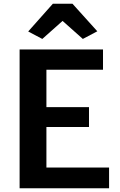

<svg xmlns="http://www.w3.org/2000/svg" viewBox="-20 -1008 640 1028"><path d="M85 0V-743H531.5V-634.5H228.5V-434.5H456.5V-328H228.5V-111H564V0ZM206.5 -799.5 131 -839.5 263 -988H368L501 -840.5L423.5 -799.5L315 -896Z"/></svg>

Font: Merriweather Sans SemiBold
Style: Regular
Weight: 600
Designer: Eben Sorkin
Foundry: Eben Sorkin
Version: Version 2.001